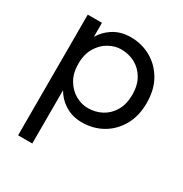

<svg xmlns="http://www.w3.org/2000/svg" viewBox="-162 -594 893 937"><g transform="rotate(30 285.0 -125.0)"><path d="M70 220V-460H150V-381Q172 -418 207 -441Q250 -470 307 -470Q370 -470 421.5 -441Q473 -412 504 -358.5Q535 -305 535 -230Q535 -156 504 -102Q473 -48 421.5 -19Q370 10 307 10Q250 10 207 -19Q172 -42 150 -80V220ZM454 -230Q454 -283 432.5 -320Q411 -357 375.5 -376Q340 -395 297 -395Q262 -395 228 -376Q194 -357 172 -320Q150 -283 150 -230Q150 -177 172 -140Q194 -103 228 -84Q262 -65 297 -65Q340 -65 375.5 -84Q411 -103 432.5 -140Q454 -177 454 -230Z"/></g></svg>

Font: Jost
Style: Regular
Weight: 400
Version: Version 3.710